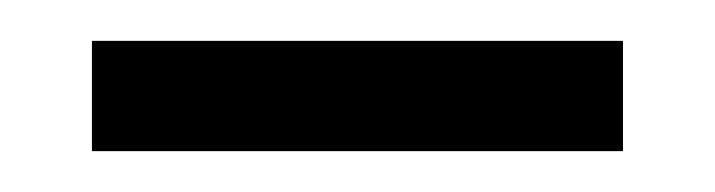

<svg xmlns="http://www.w3.org/2000/svg" viewBox="-20 -320 350 94"><path d="M25 -246H285V-300H25Z"/></svg>

Font: Noto Serif Light
Style: Regular
Weight: 300
Designer: Monotype Design Team
Foundry: Monotype Imaging Inc.
Version: Version 2.013